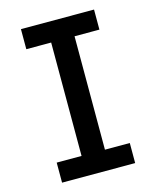

<svg xmlns="http://www.w3.org/2000/svg" viewBox="-111 -812 722 888"><g transform="rotate(-15 250.0 -367.5)"><path d="M75 0V-96H194V-639H75V-735H425V-639H306V-96H425V0Z"/></g></svg>

Font: Iosevka Term Curly
Style: Bold
Weight: 700
Designer: Belleve Invis
Foundry: Belleve Invis
Version: Version 32.3.0